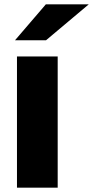

<svg xmlns="http://www.w3.org/2000/svg" viewBox="-20 -860 427 880"><path d="M386.7 -840 191.1 -675.6H48.9L190 -840ZM244.4 -601.1V0H57.8V-601.1Z"/></svg>

Font: Paperlogy 9 Black
Style: Regular
Weight: 900
Designer: redesigned by Lee Juim, glyphs from Gmarket Sans & Montserrat
Foundry: PT&
Version: Version 1.001